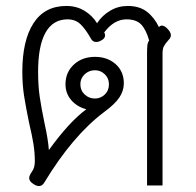

<svg xmlns="http://www.w3.org/2000/svg" viewBox="-20 -623 659 645"><path d="M474 -443Q474 -460 475 -470Q476 -480 481 -487Q471 -523 454.5 -540.5Q438 -558 405 -558Q363 -558 330 -514Q333 -510 333 -504Q333 -493 318 -486Q311 -482 303 -482Q291 -482 285 -494Q267 -526 250 -542Q233 -558 207 -558Q158 -558 133 -513.5Q108 -469 108 -382Q108 -335 113.5 -297.5Q119 -260 129 -212Q142 -153 144 -120H145Q212 -213 270 -256Q239 -264 219.5 -286.5Q200 -309 200 -340Q200 -380 228 -406Q256 -432 299 -432Q341 -432 368.5 -407.5Q396 -383 396 -343Q396 -318 381 -295.5Q366 -273 329 -246Q224 -167 129 -10Q122 2 111 2Q102 2 92 -5Q78 -14 78 -25Q78 -33 87 -46Q97 -59 97 -81Q97 -110 92.5 -138.5Q88 -167 78 -209Q67 -262 61 -300Q55 -338 55 -382Q55 -487 92.5 -545Q130 -603 203 -603Q237 -603 263.5 -587Q290 -571 306 -545Q323 -571 350 -587Q377 -603 409 -603Q448 -603 473 -584Q498 -565 514 -532Q518 -537 524 -537Q532 -537 542 -527Q554 -515 554 -505Q554 -498 549.5 -492.5Q545 -487 544 -486Q535 -476 530.5 -467.5Q526 -459 526 -443V0H474ZM346 -340Q346 -360 332 -373.5Q318 -387 299 -387Q279 -387 264.5 -373.5Q250 -360 250 -340Q250 -319 264.5 -305.5Q279 -292 299 -292Q318 -292 332 -305.5Q346 -319 346 -340Z"/></svg>

Font: Niramit ExtraLight
Style: Regular
Weight: 200
Designer: Katatrad Aksorn Co.,Ltd.
Foundry: Cadson Demak Co.,Ltd.
Version: Version 1.000; ttfautohint (v1.6)